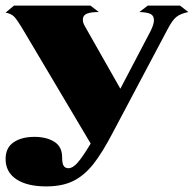

<svg xmlns="http://www.w3.org/2000/svg" viewBox="-40 -527 693 686"><path d="M37 -430Q20 -458 10 -468Q0 -478 -20 -482L10 -507H283L313 -484Q284 -484 270 -478Q256 -472 256 -457Q256 -445 264 -432L390 -210L498 -416Q510 -440 510 -455Q510 -470 499 -476.5Q488 -483 458 -484L488 -507H603L633 -484Q604 -478 589.5 -466Q575 -454 558 -421L364 -55Q325 20 292.5 60.5Q260 101 221 120Q182 139 125 139Q57 139 18.5 113.5Q-20 88 -20 41Q-20 1 8.5 -18.5Q37 -38 83 -38Q126 -38 154 -20.5Q182 -3 182 35Q182 57 187.5 65.5Q193 74 205 74Q220 74 237.5 54Q255 34 284 -14Z"/></svg>

Font: FFF_Oezguer-Guendem
Style: Bold
Weight: 700
Designer: bBox Type GmbH
Foundry: bBox Type GmbH
Version: Version 1.004